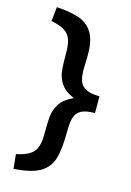

<svg xmlns="http://www.w3.org/2000/svg" viewBox="-131 -792 687 1007"><g transform="rotate(15 212.5 -288.0)"><path d="M268 -447Q268 -473 269 -486L270 -529Q270 -604 245.5 -645.5Q221 -687 174 -704.5Q127 -722 48 -727L40 -649Q106 -637 131.5 -608Q157 -579 157 -515Q157 -444 161 -408.5Q165 -373 186.5 -341.5Q208 -310 257 -289Q208 -267 186.5 -235Q165 -203 161 -167.5Q157 -132 157 -63Q157 2 131.5 31Q106 60 40 73L48 151Q144 145 191 117Q238 89 253.5 36Q269 -17 269 -115Q269 -163 278 -189.5Q287 -216 311.5 -229Q336 -242 385 -242V-333Q336 -333 310.5 -347Q285 -361 276.5 -385.5Q268 -410 268 -447Z"/></g></svg>

Font: Geom Medium
Style: Bold
Weight: 500
Version: Version 1.102